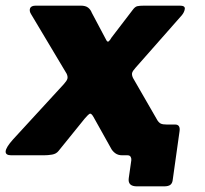

<svg xmlns="http://www.w3.org/2000/svg" viewBox="-47 -550 725 680"><path d="M438 110Q405 110 409 81L418 18Q419 12 416 6Q413 0 405 0L509 -126Q516 -115 523 -112Q530 -109 543 -109H573Q592 -109 589 -86L565 85Q564 98 557 104Q550 110 534 110ZM560 -38Q574 -14 572 -7Q570 0 548 0H386Q371 0 361 -7.5Q351 -15 346 -25L284 -136Q276 -150 270.5 -147Q265 -144 253 -130L160 -15Q152 -5 137.5 -2.5Q123 0 108 0H-7Q-28 0 -27 -14Q-26 -28 -1 -56L179 -252Q189 -263 191.5 -270.5Q194 -278 189 -289L63 -500Q56 -511 59.5 -520.5Q63 -530 80 -530H239Q256 -530 265 -523Q274 -516 278 -505L330 -407Q334 -400 338.5 -404Q343 -408 348 -417L423 -515Q431 -526 439 -528Q447 -530 464 -530H590Q609 -530 607.5 -518.5Q606 -507 597 -496L433 -310Q423 -299 421 -292Q419 -285 424 -274L560 -38Z"/></svg>

Font: Libre Franklin Black
Style: Italic
Weight: 900
Italic angle: -8°
Designer: Pablo Impallari, Rodrigo Fuenzalida, Nhung Nguyen
Foundry: Impallari Type
Version: Version 3.000